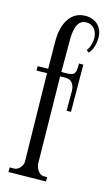

<svg xmlns="http://www.w3.org/2000/svg" viewBox="-104 -710 414 724"><g transform="rotate(15 102.5 -348.0)"><path d="M11 -423C26 -423 40 -423 52 -424L58 -81C59 -65 43 -44 25 -44H8V-26L154 -28V-45H140C121 -45 108 -71 108 -87L103 -425H126C150 -425 160 -404 160 -382V-306H177L176 -490H159C160 -441 151 -442 104 -442H103V-564C103 -593 105 -647 146 -647C175 -647 190 -623 190 -596C190 -581 185 -559 174 -547L183 -539C199 -553 205 -582 205 -602C205 -643 178 -670 137 -670C73 -670 51 -606 51 -553C51 -533 51 -513 52 -441L11 -440V-423Z"/></g></svg>

Font: Bigelow Rules
Style: Regular
Weight: 400
Designer: Astigmatic (AOETI)
Foundry: Astigmatic (AOETI)
Version: Version 1.000